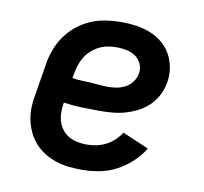

<svg xmlns="http://www.w3.org/2000/svg" viewBox="-66 -609 732 688"><g transform="rotate(10 300.0 -265.0)"><path d="M275 8Q250 8 226 5.5Q202 3 179.5 -4.5Q157 -12 137.5 -24Q118 -36 102.5 -53Q87 -70 77 -91Q67 -112 62 -135Q57 -158 58 -183Q59 -208 64 -232L82 -342Q86 -369 96 -396Q106 -423 123 -447Q140 -471 163.5 -489.5Q187 -508 213.5 -519Q240 -530 268 -534Q296 -538 323 -538Q350 -538 377 -534Q404 -530 428 -520.5Q452 -511 472 -494.5Q492 -478 504.5 -455.5Q517 -433 521.5 -406Q526 -379 521 -352Q517 -329 506 -307Q495 -285 477.5 -268Q460 -251 438 -239.5Q416 -228 393 -221.5Q370 -215 347 -213Q324 -211 301 -211Q268 -211 234.5 -212Q201 -213 169 -218V-217Q166 -200 166 -182.5Q166 -165 171 -149Q176 -133 186 -120Q196 -107 210 -99Q224 -91 241 -87.5Q258 -84 275 -84Q292 -84 310 -87.5Q328 -91 344.5 -99.5Q361 -108 375 -121Q389 -134 398 -149L494 -108Q477 -80 452 -57Q427 -34 398 -19Q369 -4 337.5 2Q306 8 275 8ZM316 -301Q332 -301 348 -304Q364 -307 378.5 -315Q393 -323 403 -337Q413 -351 416 -367Q419 -385 412 -401.5Q405 -418 391 -428Q377 -438 359 -442Q341 -446 323 -446Q307 -446 291 -443.5Q275 -441 259.5 -433.5Q244 -426 231 -414.5Q218 -403 209 -388.5Q200 -374 195 -358.5Q190 -343 187 -327L184 -310Q200 -307 217 -306.5Q234 -306 250.5 -305Q267 -304 283 -302.5Q299 -301 316 -301Z"/></g></svg>

Font: Iosevka Slab Semibold Extended
Style: Italic
Weight: 600
Width: 7
Italic angle: -9°
Monospace: yes
Designer: Belleve Invis
Foundry: Belleve Invis
Version: Version 11.1.0; ttfautohint (v1.8.3)